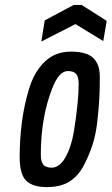

<svg xmlns="http://www.w3.org/2000/svg" viewBox="-20 -754 454 781"><path d="M319.5 -78.5Q298 -38 262.5 -15.5Q227 7 170 7Q113 7 86.5 -19Q60 -45 60 -115.5Q60 -186 69 -256.5Q78 -327 99 -395Q120 -463 162.5 -503.5Q205 -544 268.5 -544Q332 -544 359 -518.5Q386 -493 386 -442Q386 -391 384 -353.5Q382 -316 376 -261Q370 -206 355.5 -162.5Q341 -119 319.5 -78.5ZM190 -72Q223 -72 247 -115.5Q271 -159 281 -222Q300 -342 300 -413Q300 -441 290 -453Q280 -465 256 -465Q220 -465 193 -396Q146 -277 146 -125Q146 -97 156 -84.5Q166 -72 190 -72ZM400 -587 287 -656 148 -585 162 -671 280 -734H312L414 -669Z"/></svg>

Font: Economica
Style: Bold Italic
Weight: 700
Designer: Vicente Lamonaca
Foundry: Vicente Lamonaca
Version: Version 1.100